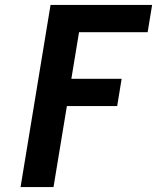

<svg xmlns="http://www.w3.org/2000/svg" viewBox="-20 -755 640 775"><path d="M63 0 184 -735H594L576 -625H299L268 -437H471L453 -327H250L196 0Z"/></svg>

Font: Iosevka Aile Extrabold
Style: Italic
Weight: 800
Italic angle: -9°
Designer: Belleve Invis
Foundry: Belleve Invis
Version: Version 31.1.0; ttfautohint (v1.8.4)